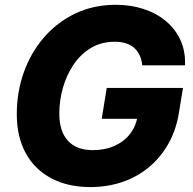

<svg xmlns="http://www.w3.org/2000/svg" viewBox="-20 -757 791 787"><path d="M350.6 9.8Q257.8 9.8 189.9 -26.4Q122.1 -62.5 85.4 -129.4Q48.8 -196.3 48.8 -289.1Q48.8 -379.4 77.6 -460.4Q106.4 -541.5 160.4 -603.8Q214.4 -666 288.8 -701.7Q363.3 -737.3 454.6 -737.3Q515.6 -737.3 568.4 -720.2Q621.1 -703.1 660.2 -670.4Q699.2 -637.7 720 -592Q740.7 -546.4 738.3 -489.3H563Q561 -511.7 552.7 -529.8Q544.4 -547.9 530.3 -560.5Q516.1 -573.2 496.1 -579.6Q476.1 -585.9 450.7 -585.9Q395 -585.9 352.5 -560.3Q310.1 -534.7 281.2 -491.7Q252.4 -448.7 237.8 -396.7Q223.1 -344.7 223.1 -291.5Q223.1 -218.8 258.3 -180.2Q293.5 -141.6 359.9 -141.6Q410.6 -141.6 449.7 -159.2Q488.8 -176.8 512.9 -208Q537.1 -239.3 543.9 -279.3L575.2 -270H397L417.5 -396.5H730L713.4 -294.9Q701.7 -222.7 669.2 -166Q636.7 -109.4 588.6 -70.1Q540.5 -30.8 480 -10.5Q419.4 9.8 350.6 9.8Z"/></svg>

Font: Inter 16pt ExtraBold
Style: Italic
Weight: 800
Italic angle: -9.3988°
Version: Version 4.001;git-66647c0bb